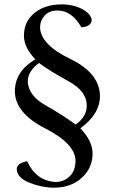

<svg xmlns="http://www.w3.org/2000/svg" viewBox="-20 -743 532 889"><path d="M229 126Q175.3 126 117.2 103.3Q59.1 80.6 57.6 40.5Q57.6 12.7 105.5 3.4Q147 93.8 235.8 99.6Q276.4 99.6 303 73Q329.6 46.4 329.6 1.5Q329.6 -76.7 189.7 -148.2Q49.8 -219.7 48.8 -319.8Q49.3 -413.1 143.6 -468.3Q90.8 -522.9 90.8 -577.6Q90.8 -643.1 139.6 -682.9Q188.5 -722.7 266.6 -722.7Q320.8 -722.7 361.8 -700.2Q402.8 -677.7 404.8 -647.9Q399.4 -618.7 356.9 -616.7Q312 -694.3 247.1 -694.3Q207 -694.3 186.3 -670.4Q165.5 -646.5 165.5 -614.7Q169.4 -535.6 305.2 -470.2Q440.9 -404.8 442.9 -299.3Q442.9 -214.8 352.1 -148.9Q408.7 -89.8 408.7 -32.2Q408.7 34.2 358.9 80.1Q309.1 126 229 126ZM330.1 -166.5Q381.8 -201.7 381.8 -254.4Q381.8 -320.8 297.1 -366.9Q212.4 -413.1 160.6 -451.2Q108.4 -413.1 108.4 -364.7Q112.8 -299.3 189.7 -256.1Q266.6 -212.9 330.1 -166.5Z"/></svg>

Font: Almanac
Style: Regular
Weight: 400
Designer: Eden's Almanac
Version: Version 3.501;March 28, 2021;FontCreator 13.0.0.2683 64-bit